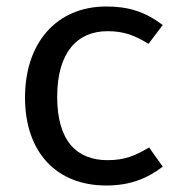

<svg xmlns="http://www.w3.org/2000/svg" viewBox="-20 -559 551 591"><path d="M307 -539C154 -539 57 -427 57 -259C57 -89 155 12 307 12C378 12 431 -8 481 -46L439 -105C396 -80 365 -66 311 -66C218 -66 156 -123 156 -261C156 -398 218 -463 311 -463C362 -463 395 -450 437 -424L481 -482C426 -523 376 -539 307 -539Z"/></svg>

Font: Fira Math
Style: Regular
Weight: 400
Designer: Xiangdong Zeng
Foundry: Xiangdong Zeng
Version: Version 0.3.4